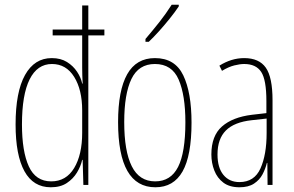

<svg xmlns="http://www.w3.org/2000/svg" viewBox="-20 -783 1243 813"><path d="M195 10Q121 10 83.5 -58Q46 -126 46 -256Q46 -394 86 -465.5Q126 -537 199 -537Q237 -537 263.5 -520.5Q290 -504 306.5 -479Q323 -454 328 -429H330Q329 -448 328.5 -464.5Q328 -481 328 -497V-633H203V-658H328V-760H354V-658H422V-633H354V0H333L330 -106H328Q322 -79 306 -52.5Q290 -26 263 -8Q236 10 195 10ZM197 -15Q260 -15 294 -71.5Q328 -128 328 -221V-315Q328 -403 294 -457.5Q260 -512 200 -512Q138 -512 105.5 -447Q73 -382 73 -256Q73 -142 102 -78.5Q131 -15 197 -15Z M791 -264Q791 -124 753 -57Q715 10 638 10Q480 10 480 -266Q480 -400 518.5 -468.5Q557 -537 636 -537Q721 -537 756 -464Q791 -391 791 -264ZM506 -266Q506 -143 538 -79Q570 -15 637 -15Q703 -15 734 -76Q765 -137 765 -265Q765 -380 736.5 -446Q708 -512 636 -512Q567 -512 536.5 -448.5Q506 -385 506 -266ZM737 -756Q721 -732 698.5 -704Q676 -676 653 -650.5Q630 -625 610 -606H596V-618Q630 -658 656 -691Q682 -724 707 -763H737Z M1014 -537Q1077 -537 1105.5 -496.5Q1134 -456 1134 -358V0H1113L1112 -93H1110Q1104 -68 1091.5 -44.5Q1079 -21 1055.5 -5.5Q1032 10 994 10Q952 10 926 -9.5Q900 -29 887.5 -61Q875 -93 875 -129Q875 -208 920 -247.5Q965 -287 1047 -297L1108 -304V-355Q1108 -445 1086 -478.5Q1064 -512 1014 -512Q996 -512 972 -506Q948 -500 920 -483L909 -505Q960 -537 1014 -537ZM1046 -274Q972 -266 936.5 -230.5Q901 -195 901 -129Q901 -73 926 -42.5Q951 -12 994 -12Q1057 -12 1083 -70Q1109 -128 1109 -220V-281Z"/></svg>

Font: Noto Sans Gujarati UI ExtraCondensed Thin
Style: Regular
Weight: 100
Width: 2
Designer: Jelle Bosma - Monotype Design Team, Universal Thirst
Foundry: Monotype Imaging Inc.
Version: Version 2.106; ttfautohint (v1.8.4.7-5d5b)